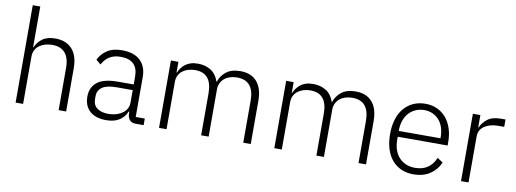

<svg xmlns="http://www.w3.org/2000/svg" viewBox="-60 -1082 3862 1437"><g transform="rotate(10 1871.0 -364.0)"><path d="M93 -740H150V-431H153Q170 -471 206 -497.5Q242 -524 304 -524Q386 -524 431.5 -473.5Q477 -423 477 -329V0H420V-319Q420 -397 386.5 -435Q353 -473 289 -473Q262 -473 237 -466Q212 -459 192.5 -445Q173 -431 161.5 -409.5Q150 -388 150 -360V0H93Z M1008 0Q975 0 960 -17Q945 -34 943 -63V-81H938Q921 -38 882 -13Q843 12 783 12Q702 12 658 -27.5Q614 -67 614 -139Q614 -207 662.5 -247Q711 -287 822 -287H940V-347Q940 -474 809 -474Q758 -474 724 -452.5Q690 -431 669 -391L633 -421Q654 -466 697.5 -495Q741 -524 811 -524Q901 -524 949 -479Q997 -434 997 -353V-50H1066V0ZM791 -37Q822 -37 849 -45Q876 -53 896.5 -67.5Q917 -82 928.5 -102.5Q940 -123 940 -149V-244H820Q743 -244 708.5 -219.5Q674 -195 674 -152V-128Q674 -83 706 -60Q738 -37 791 -37Z M1183 0V-512H1240V-431H1243Q1251 -450 1263 -466.5Q1275 -483 1292 -496Q1309 -509 1332.5 -516.5Q1356 -524 1388 -524Q1443 -524 1485 -498Q1527 -472 1546 -416H1549Q1563 -461 1602.5 -492.5Q1642 -524 1710 -524Q1792 -524 1836 -473.5Q1880 -423 1880 -329V0H1823V-319Q1823 -473 1694 -473Q1667 -473 1643 -466Q1619 -459 1600.5 -444.5Q1582 -430 1571 -408.5Q1560 -387 1560 -359V0H1503V-319Q1503 -473 1375 -473Q1349 -473 1324.5 -466Q1300 -459 1281 -445Q1262 -431 1251 -409.5Q1240 -388 1240 -360V0Z M2059 0V-512H2116V-431H2119Q2127 -450 2139 -466.5Q2151 -483 2168 -496Q2185 -509 2208.5 -516.5Q2232 -524 2264 -524Q2319 -524 2361 -498Q2403 -472 2422 -416H2425Q2439 -461 2478.5 -492.5Q2518 -524 2586 -524Q2668 -524 2712 -473.5Q2756 -423 2756 -329V0H2699V-319Q2699 -473 2570 -473Q2543 -473 2519 -466Q2495 -459 2476.5 -444.5Q2458 -430 2447 -408.5Q2436 -387 2436 -359V0H2379V-319Q2379 -473 2251 -473Q2225 -473 2200.5 -466Q2176 -459 2157 -445Q2138 -431 2127 -409.5Q2116 -388 2116 -360V0Z M3118 12Q3067 12 3025.5 -6Q2984 -24 2954.5 -58.5Q2925 -93 2909.5 -143Q2894 -193 2894 -256Q2894 -319 2909.5 -368.5Q2925 -418 2954.5 -452.5Q2984 -487 3025 -505.5Q3066 -524 3117 -524Q3166 -524 3206 -505.5Q3246 -487 3274 -454Q3302 -421 3317.5 -374.5Q3333 -328 3333 -272V-245H2954V-220Q2954 -180 2965.5 -146.5Q2977 -113 2998.5 -89Q3020 -65 3051 -51.5Q3082 -38 3121 -38Q3233 -38 3276 -141L3318 -113Q3294 -56 3242.5 -22Q3191 12 3118 12ZM3117 -476Q3080 -476 3050 -462.5Q3020 -449 2998.5 -425Q2977 -401 2965.5 -367.5Q2954 -334 2954 -294V-289H3271V-297Q3271 -337 3260 -370.5Q3249 -404 3228.5 -427Q3208 -450 3179.5 -463Q3151 -476 3117 -476Z M3478 0V-512H3535V-420H3539Q3554 -456 3590 -484Q3626 -512 3692 -512H3726V-456H3681Q3617 -456 3576 -428Q3535 -400 3535 -350V0Z"/></g></svg>

Font: IBM Plex Sans KR Light
Style: Regular
Weight: 300
Designer: Mike Abbink; Paul van der Laan; Pieter van Rosmalen; Wujin Sim; Chorong Kim; Dohee Lee;
Foundry: Sandoll Inc.
Version: Version 1.001